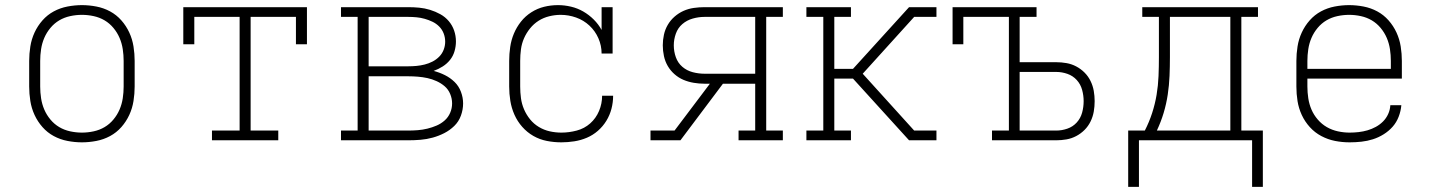

<svg xmlns="http://www.w3.org/2000/svg" viewBox="-20 -548 5590 750"><path d="M300 8Q272 8 243.5 2.5Q215 -3 190 -16.5Q165 -30 146 -51.5Q127 -73 115 -99Q103 -125 98.5 -153.5Q94 -182 94 -210V-310Q94 -338 98.5 -366.5Q103 -395 115 -421Q127 -447 146 -468.5Q165 -490 190 -503.5Q215 -517 243.5 -522.5Q272 -528 300 -528Q328 -528 356.5 -522.5Q385 -517 410 -503.5Q435 -490 454 -468.5Q473 -447 485 -421Q497 -395 501.5 -366.5Q506 -338 506 -310V-210Q506 -182 501.5 -153.5Q497 -125 485 -99Q473 -73 454 -51.5Q435 -30 410 -16.5Q385 -3 356.5 2.5Q328 8 300 8ZM300 -30Q323 -30 346 -35Q369 -40 388.5 -51.5Q408 -63 423 -81Q438 -99 447 -120Q456 -141 459.5 -164Q463 -187 463 -210V-310Q463 -333 459.5 -356Q456 -379 447 -400Q438 -421 423 -439Q408 -457 388.5 -468.5Q369 -480 346 -485Q323 -490 300 -490Q277 -490 254 -485Q231 -480 211.5 -468.5Q192 -457 177 -439Q162 -421 153 -400Q144 -379 140.5 -356Q137 -333 137 -310V-210Q137 -187 140.5 -164Q144 -141 153 -120Q162 -99 177 -81Q192 -63 211.5 -51.5Q231 -40 254 -35Q277 -30 300 -30Z M808 0V-38H916V-482H739V-375H696V-520H1179V-375H1136V-482H959V-38H1067V0Z M1312 0V-38H1377V-482H1312V-520H1575Q1596 -520 1617.5 -518Q1639 -516 1660 -509.5Q1681 -503 1700 -492.5Q1719 -482 1733 -465.5Q1747 -449 1754 -428.5Q1761 -408 1761 -386Q1761 -367 1755.5 -348Q1750 -329 1738 -314Q1726 -299 1709.5 -288.5Q1693 -278 1674 -271Q1697 -265 1718 -254.5Q1739 -244 1755.5 -228Q1772 -212 1780.5 -189.5Q1789 -167 1789 -144Q1789 -120 1780.5 -96.5Q1772 -73 1754.5 -56Q1737 -39 1715.5 -28Q1694 -17 1670.5 -10.5Q1647 -4 1623 -2Q1599 0 1575 0ZM1420 -289H1575Q1591 -289 1607 -290.5Q1623 -292 1639 -296Q1655 -300 1669.5 -307.5Q1684 -315 1695.5 -326.5Q1707 -338 1713 -353.5Q1719 -369 1719 -385Q1719 -402 1713 -417.5Q1707 -433 1695.5 -444.5Q1684 -456 1669.5 -463Q1655 -470 1639 -474.5Q1623 -479 1607 -480.5Q1591 -482 1575 -482H1420ZM1420 -38H1575Q1593 -38 1612 -39.5Q1631 -41 1649.5 -45.5Q1668 -50 1685.5 -57.5Q1703 -65 1717 -77.5Q1731 -90 1738.5 -107.5Q1746 -125 1746 -144Q1746 -163 1738.5 -181Q1731 -199 1717 -211Q1703 -223 1685.5 -231Q1668 -239 1649.5 -243Q1631 -247 1612 -248.5Q1593 -250 1575 -250H1420Z M2173 8Q2144 8 2116 2.5Q2088 -3 2063.5 -17Q2039 -31 2020 -52.5Q2001 -74 1989.5 -100Q1978 -126 1973.5 -154Q1969 -182 1969 -210V-310Q1969 -337 1973 -364.5Q1977 -392 1987.5 -417Q1998 -442 2015 -463.5Q2032 -485 2055.5 -500Q2079 -515 2105.5 -521.5Q2132 -528 2160 -528Q2185 -528 2210.5 -522Q2236 -516 2258.5 -503Q2281 -490 2299.5 -471.5Q2318 -453 2330 -431V-520H2373V-339H2330Q2330 -370 2317.5 -398.5Q2305 -427 2282.5 -448Q2260 -469 2230.5 -479.5Q2201 -490 2170 -490Q2148 -490 2125.5 -484.5Q2103 -479 2084 -467Q2065 -455 2050.5 -437Q2036 -419 2027 -398.5Q2018 -378 2015 -355.5Q2012 -333 2012 -310V-210Q2012 -187 2015 -164.5Q2018 -142 2027 -121Q2036 -100 2050.5 -82Q2065 -64 2085 -52Q2105 -40 2127.5 -35Q2150 -30 2173 -30Q2203 -30 2233 -38Q2263 -46 2285.5 -66Q2308 -86 2320 -114.5Q2332 -143 2332 -174H2375Q2375 -148 2368.5 -123Q2362 -98 2348.5 -76Q2335 -54 2315.5 -37Q2296 -20 2272.5 -10Q2249 0 2223.5 4Q2198 8 2173 8Z M2521 0V-38H2615L2753 -221H2732Q2711 -221 2690 -224.5Q2669 -228 2650 -236Q2631 -244 2615 -258Q2599 -272 2588.5 -290Q2578 -308 2573.5 -329Q2569 -350 2569 -371Q2569 -392 2573.5 -412.5Q2578 -433 2588.5 -451Q2599 -469 2615 -483Q2631 -497 2650 -505.5Q2669 -514 2690 -517Q2711 -520 2732 -520H3038V-482H2973V-38H3038V0H2865V-38H2930V-221H2804L2638 0ZM2732 -260H2930V-482H2732Q2709 -482 2686 -475.5Q2663 -469 2645.5 -454Q2628 -439 2620 -416.5Q2612 -394 2612 -371Q2612 -347 2620 -324.5Q2628 -302 2645.5 -287Q2663 -272 2686 -266Q2709 -260 2732 -260Z M3130 0V-38H3196V-482H3130V-520H3304V-482H3239V-279H3312L3531 -520H3638V-482H3551L3350 -260L3551 -38H3638V0H3531L3312 -241H3239V-38H3304V0Z M3855 0V-38H3921V-482H3743V-375H3701V-520H4029V-482H3963V-305H4106Q4126 -305 4146 -301.5Q4166 -298 4184 -288.5Q4202 -279 4216.5 -264.5Q4231 -250 4240 -231.5Q4249 -213 4252.5 -193Q4256 -173 4256 -153Q4256 -132 4252.5 -112Q4249 -92 4240 -73.5Q4231 -55 4216.5 -40.5Q4202 -26 4184 -16.5Q4166 -7 4146 -3.5Q4126 0 4106 0ZM3963 -38H4106Q4128 -38 4149.5 -45.5Q4171 -53 4186 -69.5Q4201 -86 4207 -108Q4213 -130 4213 -153Q4213 -175 4207 -197Q4201 -219 4186 -235.5Q4171 -252 4149.5 -259.5Q4128 -267 4106 -267H3963Z M4387 182V-38H4452Q4469 -71 4480.5 -106.5Q4492 -142 4498 -178Q4504 -214 4505.5 -251Q4507 -288 4507 -325V-482H4442V-520H4894V-482H4829V-38H4913V182H4871V0H4429V182ZM4499 -38H4786V-482H4550V-325Q4550 -288 4548.5 -251.5Q4547 -215 4541.5 -178.5Q4536 -142 4525.5 -107Q4515 -72 4499 -38Z M5252 8Q5223 8 5195 2.5Q5167 -3 5141.5 -16.5Q5116 -30 5096.5 -51.5Q5077 -73 5065 -99Q5053 -125 5048.5 -153Q5044 -181 5044 -210V-310Q5044 -338 5048.5 -366.5Q5053 -395 5065 -421Q5077 -447 5096 -468.5Q5115 -490 5140 -503.5Q5165 -517 5193.5 -522.5Q5222 -528 5250 -528Q5278 -528 5306.5 -522.5Q5335 -517 5360 -503.5Q5385 -490 5404 -468.5Q5423 -447 5435 -421Q5447 -395 5451.5 -366.5Q5456 -338 5456 -310V-241H5087V-210Q5087 -187 5090.5 -164Q5094 -141 5103 -120Q5112 -99 5127.5 -81Q5143 -63 5163 -51.5Q5183 -40 5206 -35Q5229 -30 5252 -30Q5269 -30 5287 -32Q5305 -34 5322 -39Q5339 -44 5354.5 -52.5Q5370 -61 5382.5 -73.5Q5395 -86 5402.5 -102.5Q5410 -119 5411 -137H5454Q5452 -114 5443.5 -92Q5435 -70 5420 -53Q5405 -36 5385 -23.5Q5365 -11 5343 -4Q5321 3 5298 5.5Q5275 8 5252 8ZM5087 -279H5413V-310Q5413 -333 5409.5 -356Q5406 -379 5397 -400Q5388 -421 5373 -439Q5358 -457 5338.5 -468.5Q5319 -480 5296 -485Q5273 -490 5250 -490Q5227 -490 5204 -485Q5181 -480 5161.5 -468.5Q5142 -457 5127 -439Q5112 -421 5103 -400Q5094 -379 5090.5 -356Q5087 -333 5087 -310Z"/></svg>

Font: Iosevka Etoile Extralight
Style: Regular
Weight: 200
Designer: Belleve Invis
Foundry: Belleve Invis
Version: Version 22.1.2; ttfautohint (v1.8.4)